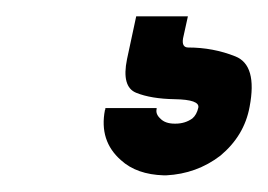

<svg xmlns="http://www.w3.org/2000/svg" viewBox="-20 -35 327 234"><path d="M209 -15.1 203.1 11.7Q201.2 22.9 209.5 22.9Q239.7 22.9 266.8 33.7Q293.9 44.4 284.2 95.2Q277.8 130.4 248.5 154.8Q219.7 176.8 182.6 178.7Q181.6 178.7 180.9 178.7Q180.2 178.7 179.7 178.7Q146.5 177.7 127.4 160.2Q100.6 136.7 107.9 99.1Q108.4 98.6 108.4 97.9Q108.4 97.2 108.4 96.7H170.9V97.7Q169.4 104 175.3 109.4Q181.2 115.7 192.9 115.7Q192.9 115.7 193.1 115.7Q193.4 115.7 193.8 115.7Q205.6 115.7 214.4 109.4Q219.7 105 221.7 96.2Q223.6 86.4 192.9 85.9Q164.1 85.4 146 78.1Q127.9 70.8 134.8 37.1L146 -15.1Z"/></svg>

Font: Fibel Nord
Style: Italic
Weight: 400
Designer: Peter Wiegel
Foundry: Peter Wioegel
Version: Version 000.000